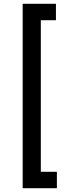

<svg xmlns="http://www.w3.org/2000/svg" viewBox="-20 -867 371 1016"><path d="M281 42V129H100V-847H276V-760H196V42Z"/></svg>

Font: Biryani
Style: Regular
Weight: 400
Designer: Dan Reynolds and Mathieu Réguer
Foundry: Dan Reynolds and Mathieu Réguer
Version: Version 1.004; ttfautohint (v1.1) -l 5 -r 5 -G 72 -x 0 -D la